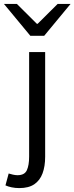

<svg xmlns="http://www.w3.org/2000/svg" viewBox="-68 -755 384 992"><path d="M31.7 216.8Q10.7 216.8 -8.1 212.8Q-27 208.8 -39.8 202.8L-23.2 141.4Q-13.6 144.4 -1.1 147.3Q11.5 150.2 22.6 150.2Q59.1 150.2 70.8 124.4Q82.5 98.6 82.5 54.5V-486H165.3V54.8Q165.3 104.5 151.8 140.8Q138.3 177.2 109.2 197Q80 216.8 31.7 216.8ZM88.8 -570 -47.6 -734.7H19.2L122.5 -632H126.5L229.8 -734.7H296.6L160.3 -570Z"/></svg>

Font: SourceSans3VF
Style: Regular
Weight: 200
Designer: Paul D. Hunt
Foundry: Adobe
Version: Version 3.052;hotconv 1.1.0;makeotfexe 2.6.0